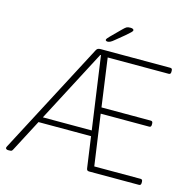

<svg xmlns="http://www.w3.org/2000/svg" viewBox="-122 -986 1109 1109"><g transform="rotate(15 432.5 -431.0)"><path d="M23 2Q16 2 12 -1Q8 -4 8 -8Q8 -10 9 -12Q10 -14 11 -17L361 -684Q364 -690 367.5 -693.5Q371 -697 376.5 -698.5Q382 -700 390 -700H805Q817 -700 817 -686V-678Q817 -664 805 -664H440L480 -376H775Q787 -376 787 -362V-354Q787 -340 775 -340H485L528 -36H805Q817 -36 817 -22V-14Q817 0 805 0H507Q499 0 495.5 -3.5Q492 -7 491 -14L399 -667H395L51 -10Q47 -2 43 0Q39 2 28 2ZM136 -200V-233H491V-200ZM415 -752Q411 -752 407 -754Q403 -756 403 -760Q403 -764 409 -771Q415 -778 421 -784L478 -841Q492 -855 499.5 -859.5Q507 -864 522 -864Q533 -864 538 -861Q543 -858 543 -853Q543 -849 534 -840Q525 -831 505 -814L455 -773Q441 -761 432 -756.5Q423 -752 415 -752Z"/></g></svg>

Font: Asap Thin
Style: Regular
Weight: 250
Designer: Pablo Cosgaya
Foundry: Omnibus-Type
Version: Version 3.001